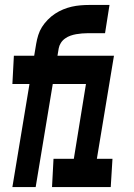

<svg xmlns="http://www.w3.org/2000/svg" viewBox="-20 -755 540 775"><path d="M30 0 99 -416H30L36 -530H118L126 -578Q129 -596 134.5 -613.5Q140 -631 149.5 -646Q159 -661 172.5 -675Q186 -689 202 -699.5Q218 -710 235 -717Q252 -724 269.5 -728Q287 -732 305 -733.5Q323 -735 340 -735H422L404 -621H334Q323 -621 311 -620Q299 -619 287.5 -617Q276 -615 264.5 -611Q253 -607 242.5 -599.5Q232 -592 225.5 -581.5Q219 -571 217 -560L212 -530H271L265 -416H193L124 0ZM190 0 196 -114H278L327 -416H265L271 -530H440L371 -114H434L427 0Z"/></svg>

Font: Iosevka Curly Heavy Oblique
Style: Regular
Weight: 900
Italic angle: -9°
Monospace: yes
Designer: Belleve Invis
Foundry: Belleve Invis
Version: Version 11.1.0; ttfautohint (v1.8.3)